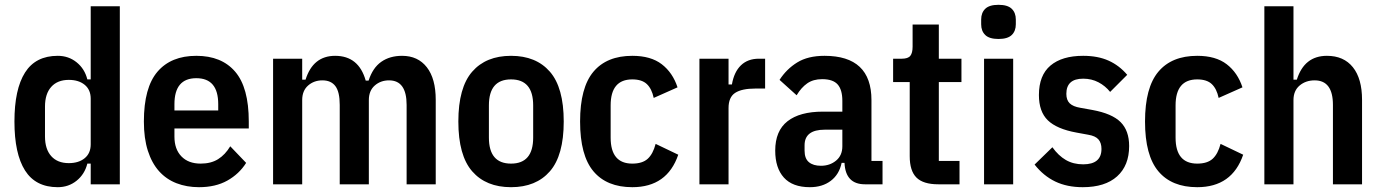

<svg xmlns="http://www.w3.org/2000/svg" viewBox="-20 -766 5741 798"><path d="M357 -86H343Q332 -42 298.5 -15Q265 12 220 12Q128 12 84 -57.5Q40 -127 40 -261Q40 -395 84 -464.5Q128 -534 220 -534Q265 -534 298.5 -507Q332 -480 343 -436H357V-740H478V0H357ZM266 -88Q307 -88 332 -108.5Q357 -129 357 -166V-356Q357 -393 332 -413.5Q307 -434 266 -434Q219 -434 193 -405Q167 -376 167 -323V-199Q167 -146 193 -117Q219 -88 266 -88Z M807 12Q756 12 713.5 -4.5Q671 -21 641 -54.5Q611 -88 594.5 -139.5Q578 -191 578 -261Q578 -402 634.5 -468Q691 -534 796 -534Q901 -534 957.5 -468Q1014 -402 1014 -261V-232H705V-198Q705 -146 734 -116Q763 -86 814 -86Q857 -86 886.5 -104.5Q916 -123 937 -158L1003 -89Q974 -43 925 -15.5Q876 12 807 12ZM796 -441Q705 -441 705 -333V-307H887V-333Q887 -441 796 -441Z M1115 0V-522H1236V-435H1250Q1281 -534 1373 -534Q1471 -534 1500 -431H1512Q1529 -484 1564.5 -509Q1600 -534 1651 -534Q1717 -534 1754 -486.5Q1791 -439 1791 -351V0H1670V-330Q1670 -432 1597 -432Q1562 -432 1537.5 -410.5Q1513 -389 1513 -350V0H1392V-330Q1392 -384 1374 -408Q1356 -432 1320 -432Q1285 -432 1260.5 -410.5Q1236 -389 1236 -350V0Z M2104 12Q2000 12 1942.5 -54Q1885 -120 1885 -261Q1885 -402 1942.5 -468Q2000 -534 2104 -534Q2208 -534 2265.5 -468Q2323 -402 2323 -261Q2323 -120 2265.5 -54Q2208 12 2104 12ZM2104 -86Q2196 -86 2196 -194V-328Q2196 -436 2104 -436Q2012 -436 2012 -328V-194Q2012 -86 2104 -86Z M2608 12Q2502 12 2446.5 -54Q2391 -120 2391 -261Q2391 -402 2446.5 -468Q2502 -534 2608 -534Q2685 -534 2730.5 -499Q2776 -464 2796 -403L2697 -359Q2689 -397 2668.5 -416.5Q2648 -436 2608 -436Q2518 -436 2518 -328V-194Q2518 -86 2608 -86Q2650 -86 2672 -106Q2694 -126 2705 -168L2799 -123Q2753 12 2608 12Z M2887 0V-522H3008V-415H3022Q3031 -467 3059.5 -494.5Q3088 -522 3134 -522H3160V-398H3120Q3063 -398 3035.5 -380Q3008 -362 3008 -317V0Z M3575 0Q3494 0 3490 -89H3478Q3468 -41 3433 -14.5Q3398 12 3346 12Q3274 12 3238 -28Q3202 -68 3202 -140Q3202 -222 3253 -262Q3304 -302 3400 -302H3481V-347Q3481 -393 3461.5 -415Q3442 -437 3397 -437Q3360 -437 3335 -419.5Q3310 -402 3291 -370L3220 -434Q3249 -479 3293.5 -506.5Q3338 -534 3407 -534Q3602 -534 3602 -350V-97H3648V0ZM3392 -77Q3429 -77 3455 -98.5Q3481 -120 3481 -158V-227H3408Q3324 -227 3324 -162V-140Q3324 -107 3342 -92Q3360 -77 3392 -77Z M3880 0Q3817 0 3789 -28Q3761 -56 3761 -117V-425H3692V-522H3728Q3754 -522 3763.5 -534Q3773 -546 3773 -572V-664H3882V-522H3976V-425H3882V-97H3968V0Z M4130 -604Q4092 -604 4075 -620.5Q4058 -637 4058 -665V-685Q4058 -713 4075 -729.5Q4092 -746 4130 -746Q4168 -746 4185 -729.5Q4202 -713 4202 -685V-665Q4202 -637 4185 -620.5Q4168 -604 4130 -604ZM4070 -522H4191V0H4070Z M4480 12Q4415 12 4366 -11.5Q4317 -35 4280 -82L4354 -154Q4379 -119 4410 -101Q4441 -83 4482 -83Q4558 -83 4558 -147Q4558 -172 4545.5 -186.5Q4533 -201 4503 -206L4454 -215Q4372 -230 4335 -266Q4298 -302 4298 -371Q4298 -453 4346 -493.5Q4394 -534 4482 -534Q4543 -534 4587.5 -514Q4632 -494 4665 -455L4594 -384Q4574 -409 4545.5 -424Q4517 -439 4482 -439Q4412 -439 4412 -376Q4412 -350 4426 -336.5Q4440 -323 4470 -318L4520 -309Q4602 -294 4637.5 -258.5Q4673 -223 4673 -159Q4673 -78 4623 -33Q4573 12 4480 12Z M4956 12Q4850 12 4794.5 -54Q4739 -120 4739 -261Q4739 -402 4794.5 -468Q4850 -534 4956 -534Q5033 -534 5078.5 -499Q5124 -464 5144 -403L5045 -359Q5037 -397 5016.5 -416.5Q4996 -436 4956 -436Q4866 -436 4866 -328V-194Q4866 -86 4956 -86Q4998 -86 5020 -106Q5042 -126 5053 -168L5147 -123Q5101 12 4956 12Z M5235 -740H5356V-435H5370Q5401 -534 5495 -534Q5565 -534 5603 -486.5Q5641 -439 5641 -351V0H5520V-330Q5520 -432 5444 -432Q5407 -432 5381.5 -410.5Q5356 -389 5356 -350V0H5235Z"/></svg>

Font: IBM Plex Sans Cond SmBld
Style: Regular
Weight: 600
Width: 3
Designer: Mike Abbink, Paul van der Laan, Pieter van Rosmalen
Foundry: Bold Monday
Version: Version 1.3